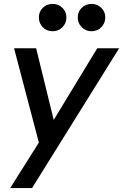

<svg xmlns="http://www.w3.org/2000/svg" viewBox="-20 -743 630 983"><path d="M32 220 179 -13 52 -496H165L255 -129L478 -496H590L144 220ZM449 -583Q419 -583 398.5 -603.5Q378 -624 378 -654Q378 -683 398.5 -703Q419 -723 449 -723Q478 -723 498.5 -703Q519 -683 519 -654Q519 -624 498.5 -603.5Q478 -583 449 -583ZM249 -583Q219 -583 199 -603.5Q179 -624 179 -654Q179 -683 199 -703Q219 -723 249 -723Q279 -723 299.5 -703Q320 -683 320 -654Q320 -624 299.5 -603.5Q279 -583 249 -583Z"/></svg>

Font: Rethink Sans Medium
Style: Italic
Weight: 500
Italic angle: -10°
Designer: The Rethink Sans project authors (Hans Thiessen). DM Sans designed by Colophon Foundry.
Foundry: Rethink Communications LLC
Version: Version 1.001